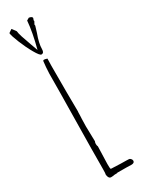

<svg xmlns="http://www.w3.org/2000/svg" viewBox="-230 -895 709 939"><g transform="rotate(-30 124.5 -425.5)"><path d="M73 -10Q75 -16 75 -43Q75 -135 78 -316Q81 -496 81 -576L83 -612L86 -642Q86 -649 93 -649Q98 -649 107 -646L110 -645Q110 -623 109 -605V-566V-457Q110 -409 110 -348Q109 -343 109 -326L108 -305Q107 -285 107 -264Q107 -241 108 -222L109 -179L106 -171L107 -172Q107 -169 106 -168V-164Q106 -156 109 -150L106 -54V-48Q106 -31 107 -28Q107 -23 112 -23L164 -21Q187 -21 195.5 -20.5Q204 -20 206 -20H209Q214 -20 219 -14.5Q224 -9 224 -3Q224 9 208 10Q191 9 125 9L127 10Q117 10 108 11Q100 13 90 13Q76 13 73 -10ZM11 -846 30 -859 47 -836Q47 -828 55 -802Q65 -774 74.5 -746Q84 -718 89 -706Q112 -793 117 -856L131 -864Q149 -861 149 -852Q149 -851 145 -841L146 -836L138 -821L139 -815L128 -779Q110 -731 110 -698Q110 -677 95 -677Q86 -677 66 -712Q46 -747 29 -789Q12 -831 11 -846Z"/></g></svg>

Font: Amatic SC
Style: Regular
Weight: 400
Designer: Multiple Designers
Foundry: Vernon Adams
Version: Version 2.505